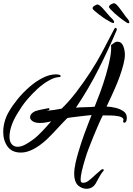

<svg xmlns="http://www.w3.org/2000/svg" viewBox="-41 -940 824 1193"><path d="M496 233Q483 233 470 228Q457 223 445 213Q432 201 426 182.5Q420 164 420 142Q420 110 428 74Q436 38 446.5 3.5Q457 -31 465 -56Q472 -77 483 -107.5Q494 -138 506.5 -170Q519 -202 528 -225Q516 -224 493.5 -221.5Q471 -219 446 -216Q421 -213 401.5 -210.5Q382 -208 377 -206Q367 -196 354 -182.5Q341 -169 327 -154Q308 -133 288 -112Q268 -91 250 -74Q161 8 89 8Q33 8 6 -29.5Q-21 -67 -21 -120Q-21 -151 -12 -184.5Q-3 -218 16 -249Q36 -284 68.5 -324Q101 -364 141 -399Q181 -434 224 -456Q267 -478 307 -478Q318 -478 328.5 -475Q339 -472 334 -462L317 -460Q292 -457 258 -437Q225 -418 191.5 -387.5Q158 -357 126 -319Q110 -300 96.5 -280.5Q83 -261 71 -241Q18 -157 18 -89Q18 -60 32 -44Q46 -28 69 -28Q93 -28 122 -45Q166 -71 193 -96.5Q220 -122 245 -150Q252 -158 260 -167Q268 -176 277 -186L254 -181Q241 -178 229.5 -177Q218 -176 208 -176Q177 -176 161.5 -187Q146 -198 146 -211Q146 -234 177 -249Q188 -253 199 -255.5Q210 -258 220 -260L256 -267Q257 -267 257.5 -267.5Q258 -268 259 -268Q266 -268 266 -262Q266 -255 259 -255Q255 -254 248 -251Q269 -253 299 -257.5Q329 -262 342 -265Q387 -308 433 -368Q479 -428 520.5 -492Q562 -556 591 -611L626 -678L668 -758Q672 -767 677 -767Q682 -767 684 -761.5Q686 -756 683 -750Q634 -635 573 -513.5Q512 -392 431 -271Q436 -272 443.5 -272Q451 -272 458 -273Q499 -274 520 -275Q541 -276 547 -277Q563 -316 582 -367.5Q601 -419 617 -473.5Q633 -528 642.5 -577Q652 -626 649 -660Q653 -662 657.5 -665.5Q662 -669 667 -673Q678 -681 688 -681Q714 -681 724.5 -654.5Q735 -628 735 -600Q735 -575 726 -540Q717 -505 703.5 -467Q690 -429 674 -393Q650 -338 631 -299Q628 -293 625.5 -287.5Q623 -282 621 -278Q648 -277 677 -270Q706 -263 726.5 -248.5Q747 -234 747 -208Q747 -192 742 -184.5Q737 -177 732 -177Q728 -177 725.5 -181Q723 -185 725 -192Q728 -197 725 -202Q718 -213 696 -217.5Q674 -222 647 -222.5Q620 -223 598 -223Q589 -207 573.5 -172Q558 -137 541 -95.5Q524 -54 510 -17Q496 20 490 41Q460 138 460 174Q460 193 469 195Q489 199 510 182.5Q531 166 553 145Q563 137 572 128.5Q581 120 590 113Q596 111 597 111Q602 111 603.5 115Q605 119 600 124L599 125Q594 130 585.5 143.5Q577 157 569.5 171Q562 185 558 192Q538 233 496 233ZM755 -796Q753 -796 749 -798L738 -805L721 -817Q714 -822 700 -833Q686 -844 671 -857.5Q656 -871 646 -882Q636 -893 636 -897Q637 -907 650 -913.5Q663 -920 667 -920Q676 -918 681 -913Q691 -904 701.5 -890Q712 -876 723 -861Q731 -849 739.5 -838Q748 -827 755 -819Q763 -808 763 -801Q761 -795 755 -796ZM662 -797Q660 -797 655 -799L644 -804L626 -815Q618 -818 603.5 -828.5Q589 -839 573 -851Q557 -863 545.5 -873.5Q534 -884 534 -888Q534 -897 546.5 -904.5Q559 -912 563 -912Q571 -912 577 -907Q588 -899 599.5 -886Q611 -873 623 -859Q632 -848 641.5 -837.5Q651 -827 659 -820Q668 -810 668 -803Q668 -797 662 -797Z"/></svg>

Font: Birthstone Bounce Medium
Style: Regular
Weight: 500
Designer: Robert E. Leuschke
Foundry: Rob Leuschke
Version: Version 1.010; ttfautohint (v1.8.3)